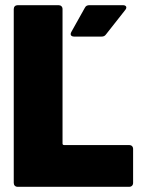

<svg xmlns="http://www.w3.org/2000/svg" viewBox="-20 -720 552 740"><path d="M48 0H478C487 0 493 -6 493 -15V-146C493 -155 487 -161 478 -161H227C223 -161 221 -163 221 -167V-685C221 -694 215 -700 206 -700H48C39 -700 33 -694 33 -685V-15C33 -6 39 0 48 0ZM266 -579H371C379 -579 384 -581 389 -588L463 -682C471 -692 466 -700 454 -700H325C317 -700 311 -698 307 -690L255 -597C249 -586 254 -579 266 -579Z"/></svg>

Font: Barlow Semi Condensed Black
Style: Regular
Weight: 900
Width: 4
Designer: Jeremy Tribby
Foundry: Tribby Type
Version: Version 1.408;PS 001.408;hotconv 1.0.88;makeotf.lib2.5.64775